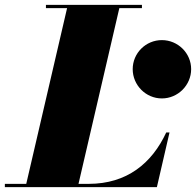

<svg xmlns="http://www.w3.org/2000/svg" viewBox="-70 -770 806 790"><path d="M575.5 0 627.5 -225H614C555 -98 452 -13.5 295 -13.5H253L421 -736.5H514V-750H119V-736.5H206L38 -13.5H-50V0ZM476 -485.5C476 -419.5 530 -365 596 -365C662 -365 716.5 -419.5 716.5 -485.5C716.5 -551.5 662 -605 596 -605C530 -605 476 -551.5 476 -485.5Z"/></svg>

Font: Bodoni* 16pt Fatface
Style: Italic
Weight: 900
Italic angle: -13°
Version: Version 2.3